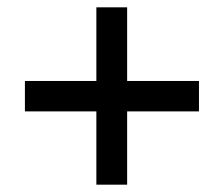

<svg xmlns="http://www.w3.org/2000/svg" viewBox="-20 -615 612 524"><path d="M327 -394V-595H243V-394H48V-311H243V-111H327V-311H523V-394Z"/></svg>

Font: Noto Sans Balinese Medium
Style: Regular
Weight: 500
Designer: Aditya Bayu, David Williams
Foundry: David Williams
Version: Version 2.005